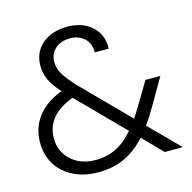

<svg xmlns="http://www.w3.org/2000/svg" viewBox="-106 -815 930 932"><g transform="rotate(-15 359.5 -349.0)"><path d="M612 0 517 -97Q466 -41 408 -14.5Q350 12 277 12Q207 12 153 -14.5Q99 -41 69 -89Q39 -137 39 -200Q39 -274 81 -329Q123 -384 204 -415Q169 -454 153 -487.5Q137 -521 137 -560Q137 -627 185 -668.5Q233 -710 313 -710Q388 -710 435 -667Q482 -624 479 -555H409Q410 -600 381.5 -626Q353 -652 310 -652Q264 -652 235.5 -626.5Q207 -601 207 -561Q207 -529 224.5 -499Q242 -469 280 -428L510 -195Q524 -214 548 -255L612 -362H687L611 -231Q584 -184 557 -147L703 0ZM471 -144 248 -370Q109 -319 109 -202Q109 -158 130.5 -123.5Q152 -89 190 -69Q228 -49 277 -49Q336 -49 382.5 -72Q429 -95 471 -144Z"/></g></svg>

Font: Poppins-tnum Light
Style: Regular
Weight: 300
Designer: Ninad Kale (Devanagari), Jonny Pinhorn (Latin)
Foundry: Indian Type Foundry
Version: Version 4.004